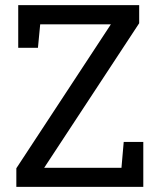

<svg xmlns="http://www.w3.org/2000/svg" viewBox="-20 -731 624 751"><path d="M43.9 0V-72.8L413.6 -635.7H137.2L128.4 -543.9H51.3V-710.9H524.4V-640.1L152.8 -74.7H455.1L463.9 -175.8H540.5V0Z"/></svg>

Font: Hanuman
Style: Regular
Weight: 400
Designer: Danh Hong
Foundry: Danh Hong
Version: Version 9.000